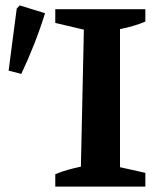

<svg xmlns="http://www.w3.org/2000/svg" viewBox="-20 -692 587 712"><path d="M185 0V-46Q209 -56 232.5 -62.5Q256 -69 280 -74L291 -582L185 -607V-658H519V-612Q498 -603 474 -596Q450 -589 425 -584V-72L519 -51V0ZM59 -418 12 -430 42 -660 53 -672 147 -643Q129 -585 107 -529Q85 -473 59 -418Z"/></svg>

Font: Piazzolla 24pt
Style: Bold
Weight: 700
Designer: Juan Pablo del Peral
Foundry: Huerta Tipografica
Version: Version 2.005